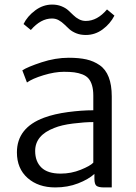

<svg xmlns="http://www.w3.org/2000/svg" viewBox="-20 -820 601 848"><path d="M473.6 7.8H439.9Q416 7.8 406.5 1Q397 -5.9 397 -31.2V-51.8Q370.6 -27.8 324.7 -10Q278.8 7.8 224.1 7.8Q148.9 7.8 101.8 -33.9Q54.7 -75.7 54.7 -147Q54.7 -255.9 174.8 -300.3Q219.7 -316.9 280.3 -325Q340.8 -333 392.1 -333V-397.5Q392.1 -423.8 386.5 -442.9Q380.9 -461.9 370.8 -473.4Q360.8 -484.9 343.8 -491.5Q326.7 -498 307.9 -500.5Q289.1 -502.9 262.2 -502.9Q221.7 -502.9 172.1 -487.8Q122.6 -472.7 99.1 -455.6L78.6 -509.3Q101.6 -524.4 163.1 -544.7Q224.6 -564.9 283.7 -564.9Q329.1 -564.9 361.6 -557.6Q394 -550.3 420.4 -532Q446.8 -513.7 460.2 -479.2Q473.6 -444.8 473.6 -394ZM248 -53.2Q294.4 -53.2 336.7 -70.3Q378.9 -87.4 392.1 -101.6V-280.8Q353.5 -280.8 302.5 -274.4Q251.5 -268.1 219.7 -254.9Q135.3 -222.7 135.3 -153.3Q135.3 -106.9 162.8 -80.1Q190.4 -53.2 248 -53.2ZM116.2 -687.5 84 -713.9Q100.6 -748 135.3 -773.9Q169.9 -799.8 210.4 -799.8Q232.9 -799.8 251.2 -792.5Q269.5 -785.2 281.5 -774.4Q293.5 -763.7 304.2 -752.9Q314.9 -742.2 328.9 -734.9Q342.8 -727.5 358.9 -727.5Q409.7 -727.5 452.6 -778.3L485.4 -751Q466.8 -714.8 433.3 -690.2Q399.9 -665.5 358.9 -665.5Q335 -665.5 316.4 -673.1Q297.9 -680.7 286.1 -691.4Q274.4 -702.1 263.7 -712.6Q252.9 -723.1 239.5 -730.7Q226.1 -738.3 209.5 -738.3Q160.2 -738.3 116.2 -687.5Z"/></svg>

Font: HaufeMerriweatherSansLt
Style: Regular
Weight: 300
Designer: Eben Sorkin
Foundry: Eben Sorkin
Version: Version 1.56